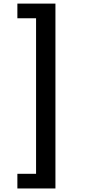

<svg xmlns="http://www.w3.org/2000/svg" viewBox="-20 -862 499 1084"><path d="M78.1 202.1Q78.1 181.6 78.1 119.1Q104.5 119.1 183.6 119.1Q183.6 -100.6 183.6 -758.8Q157.2 -758.8 78.1 -758.8Q78.1 -779.3 78.1 -841.8Q131.8 -841.8 293 -841.8Q293 -581.1 293 202.1Q239.3 202.1 78.1 202.1Z"/></svg>

Font: Alata=Ham
Style: Regular
Weight: 400
Designer: Spyros Zevelakis, Eben Sorkin
Version: Version 1.004